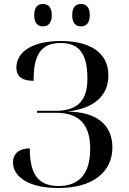

<svg xmlns="http://www.w3.org/2000/svg" viewBox="-20 -929 643 960"><path d="M385 -797C409 -797 429 -812 429 -853C429 -895 409 -909 385 -909C360 -909 341 -895 341 -853C341 -812 360 -797 385 -797ZM195 -797C219 -797 239 -812 239 -853C239 -895 219 -909 195 -909C170 -909 151 -895 151 -853C151 -812 170 -797 195 -797ZM274 11C440 11 542 -66 542 -192C542 -307 460 -371 315 -371C450 -386 522 -450 522 -552C522 -670 424 -724 284 -724C138 -724 62 -667 62 -592C62 -539 100 -525 148 -525C148 -644 177 -714 283 -714C379 -714 417 -657 417 -535C417 -426 367 -375 260 -375H165V-365H260C376 -365 431 -307 431 -185C431 -59 375 1 273 1C170 1 129 -59 129 -187C77 -187 45 -162 45 -117C45 -56 105 11 274 11Z"/></svg>

Font: Noto Serif Display
Style: Regular
Weight: 400
Designer: Monotype Design Team
Foundry: Monotype Imaging Inc.
Version: Version 2.009